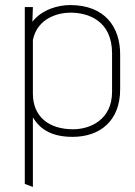

<svg xmlns="http://www.w3.org/2000/svg" viewBox="-20 -529 532 759"><path d="M110 210V-65C141 -13 191 12 267 12C375 12 455 -51 455 -176V-314C455 -423 394 -509 257 -509C211 -509 146 -492 108 -443L110 -501H78V198ZM423 -166C423 -56 337 -18 269 -18C174 -18 110 -67 110 -159V-371C128 -458 210 -479 259 -479C329 -479 423 -447 423 -318Z"/></svg>

Font: Advent Pro
Style: ExtraLight
Weight: 250
Designer: Andreas Kalpakidis
Foundry: Andreas Kalpakidis
Version: Version 2.002 2007